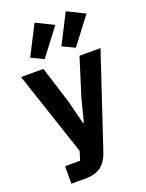

<svg xmlns="http://www.w3.org/2000/svg" viewBox="-183 -898 899 1185"><g transform="rotate(-20 267.0 -306.0)"><path d="M313 -280 390 -525H528L326 81Q313 121 292.5 147.5Q272 174 241 187Q210 200 165 200H73V85H172L190 27L6 -525H153L230 -280L268 -128H274ZM315 -755 181 -579 100 -618 199 -812ZM520 -755 386 -579 305 -618 404 -812Z"/></g></svg>

Font: IBM Plex Sans
Style: Bold
Weight: 700
Designer: Mike Abbink, Paul van der Laan, Pieter van Rosmalen
Foundry: Bold Monday
Version: Version 3.201